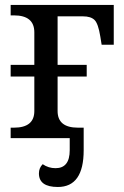

<svg xmlns="http://www.w3.org/2000/svg" viewBox="-20 -556 498 773"><path d="M438 -536.1V-376H389.2L383.8 -409.2Q375.5 -460.9 360.6 -475.6Q345.7 -490.2 314 -490.2H211.9V-294.9H329.1V-248H211.9V-108.9Q211.9 -42 293.9 -42H316.9V0H22.9V-42H36.1Q118.2 -42 118.2 -108.9V-248H22.9V-294.9H118.2V-425.8Q118.2 -494.1 36.1 -494.1H22.9V-536.1ZM316.9 -42V48.8Q316.9 196.8 212.9 196.8Q136.7 196.8 136.7 142.1Q136.7 120.1 151.9 105Q174.8 121.1 203.6 121.1Q260.7 121.1 260.7 48.8V-42Z"/></svg>

Font: Droid-TTFautohint Serif
Style: Regular
Weight: 400
Foundry: Ascender Corporation
Version: Version 1.00; ttfautohint (v1.00rc1.4-1a1c-dirty) -l 8 -r 50